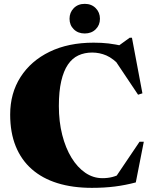

<svg xmlns="http://www.w3.org/2000/svg" viewBox="-20 -936 774 972"><path d="M498.5 -34Q526 -34 549 -40Q572 -46 594 -58L563 -35.5L686.5 -218.5H708L667.5 -12.5Q614.5 1.5 561.8 8.2Q509 15 445 15Q347.5 15 271 -8.8Q194.5 -32.5 141 -79.5Q87.5 -126.5 59.5 -195.8Q31.5 -265 31.5 -356Q31.5 -464 84 -546Q136.5 -628 231.2 -674Q326 -720 453.5 -720Q496 -720 529.5 -716Q563 -712 608.5 -702L556.5 -687L636.5 -745H648L701 -463.5L679 -456.5L545.5 -656L595.5 -595.5Q553 -640.5 518.5 -655.2Q484 -670 446.5 -670Q408 -670 376.8 -655.5Q345.5 -641 323.8 -609Q302 -577 290 -525.2Q278 -473.5 278 -399.5Q278 -320 295 -253.2Q312 -186.5 342 -137.5Q372 -88.5 412 -61.2Q452 -34 498.5 -34ZM409 -766.5Q375 -766.5 353.5 -787.8Q332 -809 332 -841Q332 -873 353.5 -894.8Q375 -916.5 409 -916.5Q443 -916.5 464.5 -894.8Q486 -873 486 -841Q486 -809 464.5 -787.8Q443 -766.5 409 -766.5Z"/></svg>

Font: Newsreader 60pt ExtraBold
Style: Regular
Weight: 800
Designer: Hugues Gentile
Foundry: Production Type
Version: Version 1.003